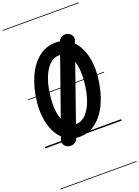

<svg xmlns="http://www.w3.org/2000/svg" viewBox="-311 -1447 1470 2029"><g transform="rotate(-20 424.0 -433.0)"><path d="M374 10Q299.5 10 240 -26Q180.5 -62 140.5 -128Q100.5 -194 83.8 -284.2Q67 -374.5 77.5 -482.5Q94.5 -642.5 148 -762Q201.5 -881.5 285.5 -947.8Q369.5 -1014 478 -1014Q552.5 -1014 612 -978.2Q671.5 -942.5 711.5 -876.8Q751.5 -811 768.2 -721Q785 -631 774.5 -523Q758 -363 704.5 -243Q651 -123 567 -56.5Q483 10 374 10ZM231 -482.5Q223 -403.5 230.5 -338.8Q238 -274 259 -227Q280 -180 312.5 -154.8Q345 -129.5 387 -129.5Q449 -129.5 498 -179Q547 -228.5 579 -317.2Q611 -406 621 -523Q629 -601.5 621.5 -666Q614 -730.5 593 -777.2Q572 -824 539.5 -849.2Q507 -874.5 465 -874.5Q403.5 -874.5 354.5 -825Q305.5 -775.5 273.5 -687.2Q241.5 -599 231 -482.5ZM258 67Q233.5 67 212.2 54.5Q191 42 181.5 20Q172 -2 181.5 -30.5L523.5 -1002.5Q533.5 -1033 556 -1046.8Q578.5 -1060.5 601.5 -1060.5Q625 -1060.5 646.2 -1047.8Q667.5 -1035 677.5 -1012.8Q687.5 -990.5 677 -962L335 15.5Q325.5 41.5 303 54.2Q280.5 67 258 67ZM374 10Q299.5 10 240 -26Q180.5 -62 140.5 -128Q100.5 -194 83.8 -284.2Q67 -374.5 77.5 -482.5Q94.5 -642.5 148 -762Q201.5 -881.5 285.5 -947.8Q369.5 -1014 478 -1014Q552.5 -1014 612 -978.2Q671.5 -942.5 711.5 -876.8Q751.5 -811 768.2 -721Q785 -631 774.5 -523Q758 -363 704.5 -243Q651 -123 567 -56.5Q483 10 374 10ZM231 -482.5Q223 -403.5 230.5 -338.8Q238 -274 259 -227Q280 -180 312.5 -154.8Q345 -129.5 387 -129.5Q449 -129.5 498 -179Q547 -228.5 579 -317.2Q611 -406 621 -523Q629 -601.5 621.5 -666Q614 -730.5 593 -777.2Q572 -824 539.5 -849.2Q507 -874.5 465 -874.5Q403.5 -874.5 354.5 -825Q305.5 -775.5 273.5 -687.2Q241.5 -599 231 -482.5ZM258 67Q233.5 67 212.2 54.5Q191 42 181.5 20Q172 -2 181.5 -30.5L523.5 -1002.5Q533.5 -1033 556 -1046.8Q578.5 -1060.5 601.5 -1060.5Q625 -1060.5 646.2 -1047.8Q667.5 -1035 677.5 -1012.8Q687.5 -990.5 677 -962L335 15.5Q325.5 41.5 303 54.2Q280.5 67 258 67ZM-5 455H853V463H-5ZM-5 -16H853V0H-5ZM-5 -549H853V-541H-5ZM-5 -1329H853V-1321H-5Z"/></g></svg>

Font: Edu SA Dotted Guide
Style: Regular
Weight: 400
Designer: Tina and Corey Anderson, Eben Sorkin, Mirko Velimirovic
Foundry: Google for Education
Version: Version 2.000